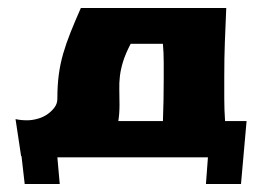

<svg xmlns="http://www.w3.org/2000/svg" viewBox="-20 -395 662 482"><path d="M34 -3H33L19 -96Q32 -93 48 -93Q61 -93 75 -97Q89 -101 99.5 -108.5Q110 -116 117 -125.5Q124 -135 124 -147Q124 -180 127.5 -207Q131 -234 138.5 -260Q146 -286 157 -313.5Q168 -341 183 -375H548Q546 -328 544.5 -289.5Q543 -251 543 -203Q543 -175 543 -147.5Q543 -120 545 -91H599L585 67H497L502 0H124L130 67H42ZM391 -238Q391 -252 390.5 -261.5Q390 -271 389 -285H308Q295 -260 289 -240.5Q283 -221 281 -204Q279 -187 279.5 -170Q280 -153 280 -132Q280 -109 277 -91H389Q390 -117 390.5 -143.5Q391 -170 391 -196Z"/></svg>

Font: CAT Rhythmus
Style: Regular
Weight: 400
Designer: Peter Wiegel nach alter Vorlage
Foundry: Peter Wiegel
Version: 1.000